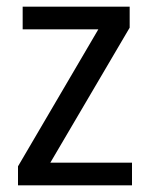

<svg xmlns="http://www.w3.org/2000/svg" viewBox="-20 -607 449 576"><path d="M376 -51H34V-108L275 -519H48V-587H369V-524L131 -119H376Z"/></svg>

Font: Noto Sans Tamil UI SemiCondensed
Style: Regular
Weight: 400
Width: 4
Designer: Jelle Bosma - Monotype Design Team
Foundry: Monotype Imaging Inc.
Version: Version 2.004; ttfautohint (v1.8.4.7-5d5b)